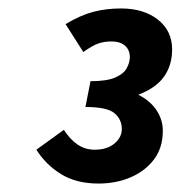

<svg xmlns="http://www.w3.org/2000/svg" viewBox="-20 -797 427 454"><path d="M213 -363Q160 -363 124 -385.5Q88 -408 66 -443L131 -490Q145 -468 163 -455.5Q181 -443 204 -443Q233 -443 250.5 -457.5Q268 -472 268 -492Q268 -515 250.5 -529.5Q233 -544 182 -544L194 -605Q232 -605 252 -613.5Q272 -622 279.5 -635.5Q287 -649 287 -662Q287 -679 275.5 -689Q264 -699 244 -699Q226 -699 212 -694Q198 -689 177 -674L135 -740Q170 -761 200.5 -769Q231 -777 266 -777Q320 -777 353.5 -750.5Q387 -724 387 -680Q387 -643 368 -616Q349 -589 307 -573Q335 -559 350 -536.5Q365 -514 365 -488Q365 -448 344.5 -420.5Q324 -393 289.5 -378Q255 -363 213 -363Z"/></svg>

Font: Source Sans 3 ExtraLight
Style: Bold Italic
Weight: 700
Italic angle: -11°
Version: Version 3.052;hotconv 1.1.0;makeotfexe 2.6.0